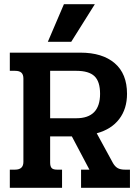

<svg xmlns="http://www.w3.org/2000/svg" viewBox="-20 -899 669 919"><path d="M286 -879H434L321 -699H209ZM27 -87H52Q92 -87 92 -124V-523Q92 -542 82.5 -551Q73 -560 52 -560H27V-647H365Q470 -647 529 -596.5Q588 -546 588 -450Q588 -378 550.5 -329Q513 -280 443 -261L521 -118Q531 -101 544 -94Q557 -87 578 -87H602V0H368V-87H408L324 -246H220V-121Q220 -103 227 -95Q234 -87 253 -87H277V0H27ZM345 -333Q459 -333 459 -450Q459 -509 432 -534.5Q405 -560 345 -560H220V-333Z"/></svg>

Font: Pridi Medium
Style: Regular
Weight: 500
Designer: Katatrad Team
Foundry: CadsonDemak
Version: Version 1.001